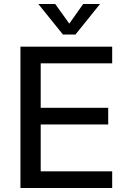

<svg xmlns="http://www.w3.org/2000/svg" viewBox="-20 -947 631 967"><path d="M83 0V-712H545V-628H185V-404H525V-320H185V-84H545V0ZM399 -927H484L360 -773H297L173 -927H258L329 -828Z"/></svg>

Font: Muli SemiBold
Style: Regular
Weight: 600
Designer: Vernon Adams
Foundry: Vernon Adams
Version: Version 2.000